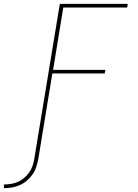

<svg xmlns="http://www.w3.org/2000/svg" viewBox="-98 -755 718 998"><path d="M-77 223 -78 204Q-60 204 -41.5 201Q-23 198 -5.5 190.5Q12 183 27.5 170Q43 157 54 141Q65 125 71 107.5Q77 90 80 72L213 -735H566L563 -716H231L178 -392H450L446 -373H174L101 72Q97 92 90.5 112.5Q84 133 71.5 151Q59 169 42 183.5Q25 198 5 207Q-15 216 -36 219.5Q-57 223 -77 223Z"/></svg>

Font: Iosevka Aile Thin
Style: Italic
Weight: 100
Italic angle: -9°
Designer: Belleve Invis
Foundry: Belleve Invis
Version: Version 31.1.0; ttfautohint (v1.8.4)